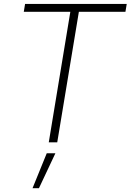

<svg xmlns="http://www.w3.org/2000/svg" viewBox="-20 -748 686 1009"><path d="M105 -686 111.8 -727.5H646L639.2 -686H394.5L280.8 0H236.3L349.6 -686ZM150.9 241.2 225.6 57.6H271L184.6 241.2Z"/></svg>

Font: Inter 28pt ExtraLight
Style: Italic
Weight: 250
Italic angle: -9.3988°
Designer: Rasmus Andersson
Foundry: rsms
Version: Version 4.001;git-66647c0bb